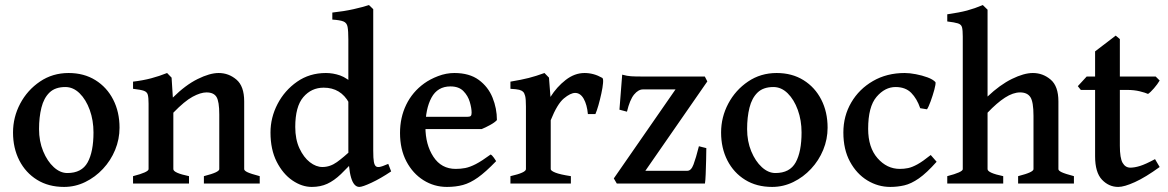

<svg xmlns="http://www.w3.org/2000/svg" viewBox="-20 -716 4555 749"><path d="M446.3 -217.8Q446.3 -172.9 429.2 -131.3Q412.1 -89.8 381.8 -57.4Q351.6 -24.9 312.5 -5.9Q273.4 13.2 230 13.2Q169.4 13.2 124.8 -14.4Q80.1 -42 55.4 -90.1Q30.8 -138.2 30.8 -199.2Q30.8 -258.8 58.8 -311.8Q86.9 -364.7 136 -397.9Q185.1 -431.2 247.6 -431.2Q307.6 -431.2 352.3 -403.3Q397 -375.5 421.6 -327.4Q446.3 -279.3 446.3 -217.8ZM344.7 -199.2Q344.7 -246.6 330.1 -287.1Q315.4 -327.6 290.5 -352.1Q265.6 -376.5 234.9 -376.5Q195.3 -376.5 173.1 -355Q150.9 -333.5 141.6 -296.1Q132.3 -258.8 132.3 -212.4Q132.3 -165 148.4 -126Q164.6 -86.9 189.7 -64Q214.8 -41 242.7 -41Q298.8 -41 321.8 -82.5Q344.7 -124 344.7 -199.2Z M775.4 0V-28.8Q807.6 -37.1 821.5 -43.7Q835.4 -50.3 835.4 -56.2V-269.5Q835.4 -320.3 824.5 -337.9Q813.5 -355.5 785.6 -355.5Q762.7 -355.5 731.4 -338.6Q700.2 -321.8 656.2 -276.4V-56.2Q656.2 -41.5 717.3 -28.8V0H499V-28.8Q559.6 -44.4 559.6 -56.2V-311.5Q559.6 -335 556.6 -346.2Q553.7 -357.4 541.3 -361.8Q528.8 -366.2 499 -369.6V-397.5Q538.6 -402.3 569.8 -410.6Q601.1 -418.9 631.8 -431.2L649.4 -413.1L654.3 -335.4Q703.6 -384.3 751 -407.7Q798.3 -431.2 833 -431.2Q872.1 -431.2 902.3 -405.5Q932.6 -379.9 932.6 -320.3V-56.2Q932.6 -50.3 945.3 -44.2Q958 -38.1 993.2 -28.8V0Z M1505.9 -47.4Q1464.4 -19.5 1429.2 -3.2Q1394 13.2 1381.8 13.2Q1338.9 13.2 1338.9 -131.8V-562.5Q1338.9 -595.2 1335.9 -611.1Q1333 -627 1319.8 -632.3Q1306.6 -637.7 1276.4 -639.6V-667Q1322.3 -671.9 1359.1 -680.2Q1396 -688.5 1419.4 -696.3L1436 -680.2V-128.4Q1436 -97.2 1438.5 -84.5Q1440.9 -71.8 1446.3 -67.4Q1450.7 -63.5 1460.2 -64.7Q1469.7 -65.9 1494.6 -76.7ZM1372.1 -102.1Q1336.9 -62.5 1310.1 -36.9Q1283.2 -11.2 1256.6 1Q1230 13.2 1196.3 13.2Q1157.7 13.2 1120.6 -12.2Q1083.5 -37.6 1059.3 -85.2Q1035.2 -132.8 1035.2 -199.2Q1035.2 -257.3 1062.7 -310.3Q1090.3 -363.3 1138.9 -397.2Q1187.5 -431.2 1251.5 -431.2Q1278.8 -431.2 1306.2 -421.9Q1333.5 -412.6 1368.7 -379.9Q1368.7 -352.5 1362.5 -337.9Q1356.4 -323.2 1341.8 -314.5Q1309.1 -374 1242.7 -374Q1194.8 -374 1163.3 -337.2Q1131.8 -300.3 1131.8 -220.7Q1131.8 -172.4 1148.2 -137.2Q1164.6 -102.1 1188.7 -83.3Q1212.9 -64.5 1237.8 -64.5Q1267.6 -64.5 1294.4 -83.7Q1321.3 -103 1353 -133.3Q1358.9 -130.4 1364.7 -117.9Q1370.6 -105.5 1372.1 -102.1Z M1918.5 -247.6Q1910.2 -238.3 1891.8 -228.3Q1873.5 -218.3 1858.9 -212.4H1591.3L1592.3 -260.3H1802.7Q1813 -260.3 1816.4 -263.7Q1819.8 -267.1 1819.8 -276.4Q1819.8 -293.9 1812.7 -318.1Q1805.7 -342.3 1787.8 -360.6Q1770 -378.9 1737.3 -378.9Q1687 -378.9 1663.3 -335.2Q1639.6 -291.5 1639.6 -220.7Q1639.6 -151.9 1670.7 -104.5Q1701.7 -57.1 1757.8 -57.1Q1776.9 -57.1 1794.9 -60.5Q1813 -64 1836.2 -75.9Q1859.4 -87.9 1894 -113.3Q1899.9 -110.4 1906.7 -100.6Q1913.6 -90.8 1915.5 -87.4Q1874.5 -44.9 1844.2 -23.4Q1814 -2 1785.9 5.6Q1757.8 13.2 1723.6 13.2Q1673.8 13.2 1632.1 -12.9Q1590.3 -39.1 1565.4 -86.4Q1540.5 -133.8 1540.5 -197.3Q1540.5 -257.8 1564.7 -307.6Q1588.9 -357.4 1634.8 -390.6Q1657.7 -407.2 1689.2 -419.2Q1720.7 -431.2 1752.4 -431.2Q1811 -431.2 1847.7 -404.3Q1884.3 -377.4 1901.4 -335.2Q1918.5 -293 1918.5 -247.6Z M2329.6 -412.1Q2334 -409.2 2332.5 -392.1Q2331.1 -375 2325.9 -351.3Q2320.8 -327.6 2314.5 -305.4Q2308.1 -283.2 2302.7 -271H2273.4Q2270 -307.6 2257.1 -330.6Q2244.1 -353.5 2223.6 -353.5Q2205.6 -353.5 2179.7 -332Q2153.8 -310.5 2128.4 -247.1V-56.2Q2128.4 -49.8 2146.7 -42.5Q2165 -35.2 2207 -28.8V0H1971.2V-28.8Q2031.7 -42.5 2031.7 -56.2V-300.3Q2031.7 -330.1 2028.6 -341.8Q2025.4 -353.5 2021 -357.4Q2015.1 -363.3 2005.6 -365.7Q1996.1 -368.2 1971.2 -369.6V-397.5Q2015.1 -404.8 2042.7 -411.9Q2070.3 -418.9 2104 -431.2L2121.6 -413.1L2127.4 -337.9Q2151.9 -377 2186.8 -404.1Q2221.7 -431.2 2260.3 -431.2Q2296.4 -431.2 2329.6 -412.1Z M2735.4 -138.2Q2735.4 -119.6 2734.6 -90.8Q2733.9 -62 2732.9 -36.4Q2731.9 -10.7 2730 0H2386.2L2374.5 -20L2615.2 -367.2H2488.3Q2470.2 -367.2 2453.6 -347.2Q2437 -327.1 2425.8 -280.3L2396.5 -288.1L2407.2 -424.8Q2426.8 -419.4 2441.9 -418.5Q2457 -417.5 2485.8 -417.5H2729.5L2739.3 -398.4L2497.6 -49.8H2661.6Q2676.3 -49.8 2685.5 -74.5Q2694.8 -99.1 2706.5 -145.5Z M3208.5 -217.8Q3208.5 -172.9 3191.4 -131.3Q3174.3 -89.8 3144 -57.4Q3113.8 -24.9 3074.7 -5.9Q3035.6 13.2 2992.2 13.2Q2931.6 13.2 2887 -14.4Q2842.3 -42 2817.6 -90.1Q2793 -138.2 2793 -199.2Q2793 -258.8 2821 -311.8Q2849.1 -364.7 2898.2 -397.9Q2947.3 -431.2 3009.8 -431.2Q3069.8 -431.2 3114.5 -403.3Q3159.2 -375.5 3183.8 -327.4Q3208.5 -279.3 3208.5 -217.8ZM3106.9 -199.2Q3106.9 -246.6 3092.3 -287.1Q3077.6 -327.6 3052.7 -352.1Q3027.8 -376.5 2997.1 -376.5Q2957.5 -376.5 2935.3 -355Q2913.1 -333.5 2903.8 -296.1Q2894.5 -258.8 2894.5 -212.4Q2894.5 -165 2910.6 -126Q2926.8 -86.9 2951.9 -64Q2977.1 -41 3004.9 -41Q3061 -41 3084 -82.5Q3106.9 -124 3106.9 -199.2Z M3633.8 -85Q3594.7 -41 3564.5 -20Q3534.2 1 3507.6 7.1Q3481 13.2 3453.1 13.2Q3405.3 13.2 3363.5 -12.2Q3321.8 -37.6 3295.9 -85.2Q3270 -132.8 3270 -199.2Q3270 -263.7 3300.8 -316.2Q3331.5 -368.7 3385.5 -399.9Q3439.5 -431.2 3509.3 -431.2Q3528.8 -431.2 3553 -426.5Q3577.1 -421.9 3598.4 -414.1Q3619.6 -406.2 3629.4 -395.5Q3630.9 -388.2 3624.8 -365.7Q3618.7 -343.3 3610.4 -320.6Q3602.1 -297.9 3596.2 -289.6L3569.8 -293.9Q3557.1 -331.1 3534.7 -353.8Q3512.2 -376.5 3473.6 -376.5Q3432.1 -376.5 3399.4 -338.1Q3366.7 -299.8 3366.7 -213.4Q3366.7 -140.6 3403.3 -98.9Q3439.9 -57.1 3490.2 -57.1Q3506.8 -57.1 3522.5 -60.3Q3538.1 -63.5 3558.6 -74.7Q3579.1 -85.9 3610.8 -111.3Z M3951.7 0V-28.8Q3983.9 -37.1 3997.8 -43.7Q4011.7 -50.3 4011.7 -56.2V-264.2Q4011.7 -318.8 3999.5 -337.2Q3987.3 -355.5 3959.5 -355.5Q3932.1 -355.5 3900.6 -335.2Q3869.1 -314.9 3832.5 -276.4V-56.2Q3832.5 -41.5 3893.6 -28.8V0H3675.3V-28.8Q3735.8 -44.4 3735.8 -56.2V-573.2Q3735.8 -598.1 3732.9 -609.4Q3730 -620.6 3717 -624.8Q3704.1 -628.9 3675.3 -632.3V-660.2Q3722.7 -667 3752.7 -675Q3782.7 -683.1 3814 -696.3L3832.5 -678.2V-339.4Q3880.9 -385.3 3927.7 -408.2Q3974.6 -431.2 4009.3 -431.2Q4048.3 -431.2 4078.6 -405.5Q4108.9 -379.9 4108.9 -320.3V-56.2Q4108.9 -50.3 4121.6 -44.2Q4134.3 -38.1 4169.4 -28.8V0Z M4503.9 -64.5Q4448.7 -24.4 4407.2 -5.6Q4365.7 13.2 4342.3 13.2Q4305.7 13.2 4278.8 -15.1Q4252 -43.5 4252 -106.4V-365.2H4196.3L4184.6 -379.9L4219.2 -417.5H4252V-515.6L4332.5 -577.1L4348.6 -563.5V-417.5H4488.3L4503.9 -401.9Q4495.6 -387.7 4481.7 -371.6Q4467.8 -355.5 4458.5 -349.6Q4447.8 -354.5 4426 -359.9Q4404.3 -365.2 4377.4 -365.2H4348.6V-147.5Q4348.6 -99.1 4359.4 -80.6Q4370.1 -62 4389.6 -62Q4405.8 -62 4427.2 -68.6Q4448.7 -75.2 4485.8 -95.2Z"/></svg>

Font: Dai Banna SIL Medium
Style: Regular
Weight: 500
Designer: Victor Gaultney
Foundry: SIL International
Version: Version 4.000